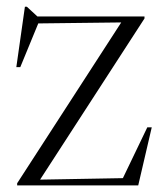

<svg xmlns="http://www.w3.org/2000/svg" viewBox="-20 -562 497 582"><path d="M32 0V-6.5L347.5 -494L96 -491L41.5 -358.5H29.5L55.5 -541.5H61.5L93.5 -512H418V-506L101.5 -17.5L352.5 -22L426.5 -176H440L399 0Z"/></svg>

Font: Newsreader Display Light
Style: Regular
Weight: 300
Designer: Hugues Gentile
Foundry: Production Type
Version: Version 1.001